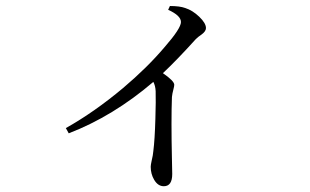

<svg xmlns="http://www.w3.org/2000/svg" viewBox="-20 -569 1040 645"><path d="M530.3 56.6Q510.7 56.6 498 35.2Q486.3 15.6 486.3 -8.8Q486.3 -14.6 489.3 -28.3Q494.1 -47.9 495.1 -61.5Q500 -99.6 502 -170.9Q503.9 -231.4 502.9 -262.7Q502 -281.2 495.1 -293.9Q360.4 -178.7 210.9 -121.1L201.2 -138.7Q296.9 -192.4 393.6 -273.4Q475.6 -342.8 533.2 -411.1Q587.9 -473.6 587.9 -495.1Q587.9 -516.6 544.9 -536.1L550.8 -548.8Q584 -548.8 602.5 -542Q627 -534.2 649.4 -512.7Q671.9 -491.2 671.9 -474.6Q671.9 -463.9 657.2 -453.1Q645.5 -445.3 637.7 -437.5Q574.2 -367.2 527.3 -323.2Q565.4 -296.9 565.4 -284.2Q565.4 -279.3 562.5 -268.6Q558.6 -253.9 557.6 -243.2Q554.7 -166 557.6 -34.2Q558.6 3.9 558.6 15.6Q558.6 56.6 530.3 56.6Z"/></svg>

Font: Bpmf Zihi Only R
Style: R
Weight: 400
Foundry: But Ko
Version: Version 1.320